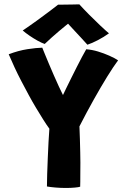

<svg xmlns="http://www.w3.org/2000/svg" viewBox="-20 -886 576 904"><path d="M212.5 -280Q198.5 -299 182.8 -324.2Q167 -349.5 149.5 -378.5Q132 -407.5 114.8 -439.5Q97.5 -471.5 80.5 -504Q63.5 -536.5 48.5 -568.8Q33.5 -601 21 -630.5Q67 -648 109.5 -654.5Q152 -661 179 -661.5Q183 -652 191.2 -631.5Q199.5 -611 210.5 -585Q221.5 -559 233.5 -531.5Q245.5 -504 256.8 -479.5Q268 -455 276.5 -438.5Q281.5 -449.5 291.8 -470.5Q302 -491.5 314.8 -517.2Q327.5 -543 341 -569.5Q354.5 -596 366.2 -618.2Q378 -640.5 386 -654Q413.5 -652 441.5 -643.5Q469.5 -635 494.2 -624Q519 -613 536 -602Q514 -572.5 484.5 -524.8Q455 -477 421.5 -417.2Q388 -357.5 354 -291Q355.5 -263.5 356.2 -230.8Q357 -198 357.8 -168.5Q358.5 -139 358.5 -120.5Q358.5 -98.5 358.2 -74Q358 -49.5 358 -30.8Q358 -12 357.5 -7Q351.5 -4.5 332.5 -2.8Q313.5 -1 290.5 -1Q266 -1 241.8 -3Q217.5 -5 201 -8Q201 -33 202.2 -68.5Q203.5 -104 205 -143Q206.5 -182 208.5 -218Q210.5 -254 212.5 -280ZM353.5 -865.5Q372.5 -844.5 399.5 -817.2Q426.5 -790 452.5 -765.5Q478.5 -741 493 -729Q468 -711 440.5 -696.8Q413 -682.5 391.5 -675.5Q378.5 -690 363.8 -706Q349 -722 334.5 -737.5Q320 -753 309.2 -764.8Q298.5 -776.5 294.5 -781H308.5Q303.5 -777 290.2 -766.2Q277 -755.5 259.5 -740.8Q242 -726 223.8 -709.8Q205.5 -693.5 190.5 -679Q177 -683.5 157.5 -694.2Q138 -705 119 -718Q100 -731 87 -742.5Q117 -762.5 152 -787.8Q187 -813 215.2 -834.5Q243.5 -856 253.5 -864Q262 -864 281.8 -864.2Q301.5 -864.5 322.2 -864.8Q343 -865 353.5 -865.5Z"/></svg>

Font: Grandstander Thin
Style: Bold
Weight: 700
Version: Version 1.200